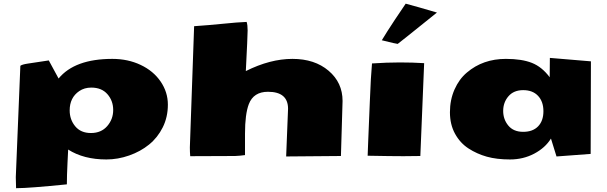

<svg xmlns="http://www.w3.org/2000/svg" viewBox="-20 -839 3263 1032"><path d="M470.7 -368.2Q433.6 -368.2 406.2 -349.6Q354.5 -314.5 354.5 -245.6Q354.5 -196.3 384.3 -160.2Q414.1 -124 469 -124Q523.9 -124 556.2 -161.1Q588.4 -198.2 588.4 -247.8Q588.4 -297.4 557.4 -332.8Q526.4 -368.2 470.7 -368.2ZM339.4 151.9Q135.3 172.4 71.3 172.4H66.4Q64.9 115.2 64.9 113.3L89.4 -485.4Q99.1 -492.7 128.9 -497.1L242.2 -514.2L294.9 -417Q381.8 -522.5 584 -522.5Q667.5 -522.5 735.8 -490.2Q804.2 -458 843.3 -400.9Q882.3 -343.8 882.3 -276.6Q882.3 -209.5 854.7 -154.3Q827.1 -99.1 781 -61.8Q734.9 -24.4 674.1 -3.2Q613.3 18.1 551.8 18.1Q429.7 18.1 346.2 -35.2V-31.7Q346.2 -31.2 342.8 37.1Q339.4 105.5 339.4 151.9Z M1249 -717.8 1305.7 -721.2Q1311 -705.1 1311 -675.8Q1311 -646.5 1301.3 -457Q1432.1 -522.5 1551.8 -522.5Q1671.4 -522.5 1746.3 -458.7Q1821.3 -395 1821.3 -296.4L1812.5 -0.5L1518.1 2L1528.3 -254.4Q1528.3 -345.7 1420.4 -345.7Q1342.8 -345.7 1317.4 -279.3Q1296.9 -225.6 1296.9 -120.6V-5.4Q1269 -1.5 1243.7 -0.5L1002.4 0.5Q1000.5 -21 1000.5 -46.9L1023.4 -698.2Q1064.9 -700.2 1249 -717.8Z M2328.6 -771.5Q2119.1 -603 2117.7 -603Q2110.8 -603 2032.2 -622.6Q2057.6 -665 2102.1 -732.4Q2146.5 -799.8 2160.6 -819.3Q2219.7 -803.7 2328.6 -771.5ZM1979.5 -498Q2059.6 -503.4 2129.2 -503.4Q2198.7 -503.4 2259.8 -499.5L2239.3 -0.5Q2211.9 0.5 2148.4 0.5Q2085 0.5 1956.1 -2Q1956.1 -12.7 1959.2 -83.3Q1962.4 -153.8 1967.8 -292.2Q1973.1 -430.7 1979.5 -498Z M2489.7 -449.2Q2575.7 -522.5 2699.2 -522.5Q2784.7 -522.5 2838.9 -501Q2893.1 -479.5 2934.6 -423.8L2935.5 -527.8L3156.2 -509.3L3154.8 -11.7L2971.2 2L2941.4 -94.2Q2910.6 -44.4 2851.6 -13.2Q2792.5 18.1 2721.2 18.1Q2649.9 18.1 2596.7 3.2Q2543.5 -11.7 2498.3 -41Q2453.1 -70.3 2425.8 -120.1Q2398.4 -169.9 2398.4 -236.1Q2398.4 -302.2 2423.1 -358.2Q2447.8 -414.1 2489.7 -449.2ZM2712.9 -321.5Q2684.6 -288.6 2684.6 -242.9Q2684.6 -197.3 2712.4 -163.8Q2740.2 -130.4 2792 -130.4Q2843.8 -130.4 2872.3 -159.9Q2900.9 -189.5 2900.9 -241.2Q2900.9 -293 2872.1 -323.7Q2843.3 -354.5 2792.2 -354.5Q2741.2 -354.5 2712.9 -321.5Z"/></svg>

Font: Seymour One
Style: Book
Weight: 400
Designer: vernon adams
Foundry: vernon adams
Version: Version 1.000; ttfautohint (v0.93) -l 8 -r 50 -G 200 -x 0 -w